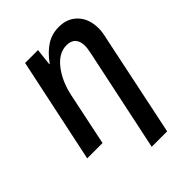

<svg xmlns="http://www.w3.org/2000/svg" viewBox="-268 -858 1231 1231"><g transform="rotate(-45 348.0 -242.5)"><path d="M516 -452Q526 -500 526 -517Q526 -561 505.5 -584Q485 -607 444 -607Q374 -607 318 -536.5Q262 -466 239 -359L164 0H25L176 -714H293L280 -599H284Q326 -658 376.5 -691.5Q427 -725 492 -725Q571 -725 619 -674Q667 -623 667 -537Q667 -505 656 -459L510 240H370Z"/></g></svg>

Font: Noto Sans Display
Style: Bold Italic
Weight: 700
Italic angle: -12°
Designer: Monotype Design team
Foundry: Monotype Imaging Inc.
Version: Version 1.000